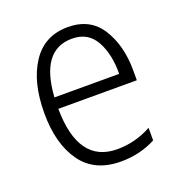

<svg xmlns="http://www.w3.org/2000/svg" viewBox="-106 -632 687 733"><g transform="rotate(-20 238.0 -266.0)"><path d="M247 -542Q152 -542 101.5 -465.5Q51 -389 51 -263Q51 -139 104 -64.5Q157 10 264 10Q342 10 406 -24V-75Q340 -39 267 -39Q109 -39 107 -261H426V-301Q426 -402 382 -472Q338 -542 247 -542ZM247 -495Q312 -495 342 -441Q372 -387 371 -307H108Q120 -495 247 -495Z"/></g></svg>

Font: Noto Sans UI SemiCondensed Light
Style: Regular
Weight: 300
Width: 4
Designer: Monotype Design Team
Foundry: Monotype Imaging Inc.
Version: Version 1.901